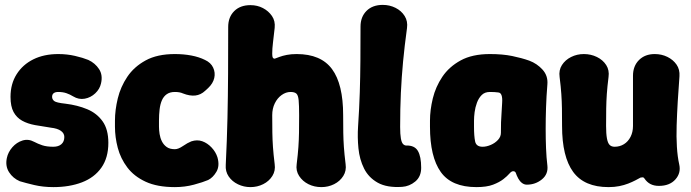

<svg xmlns="http://www.w3.org/2000/svg" viewBox="-20 -743 2824 785"><path d="M198 22Q156 22 120 13.5Q84 5 61 -2Q33 -14 17 -39Q1 -64 8 -97Q13 -121 30.5 -141Q48 -161 72 -168.5Q96 -176 120 -163Q135 -155 153 -149Q171 -143 198 -143Q219 -143 231 -153.5Q243 -164 243 -183Q243 -198 229 -208Q215 -218 188 -221Q154 -226 123.5 -231.5Q93 -237 70.5 -249.5Q48 -262 35.5 -285Q23 -308 23 -347Q23 -400 48 -439.5Q73 -479 116.5 -500.5Q160 -522 218 -522Q254 -522 286.5 -514.5Q319 -507 341 -498Q369 -485 385 -460.5Q401 -436 393 -402Q388 -379 369.5 -361.5Q351 -344 326.5 -339.5Q302 -335 279 -349Q266 -357 251.5 -362Q237 -367 218 -367Q206 -367 199.5 -362Q193 -357 193 -347Q193 -337 201.5 -330Q210 -323 248 -319Q297 -313 336.5 -296.5Q376 -280 399.5 -247Q423 -214 423 -159Q423 -98 394.5 -57.5Q366 -17 315 2.5Q264 22 198 22Z M695 22Q623 22 575.5 0Q528 -22 500.5 -58.5Q473 -95 461.5 -138.5Q450 -182 450 -225V-250Q450 -293 461.5 -340.5Q473 -388 500.5 -429Q528 -470 575.5 -496Q623 -522 695 -522Q731 -522 762.5 -516Q794 -510 818 -498Q842 -487 851.5 -466.5Q861 -446 856 -424Q851 -402 831 -383L819 -372Q801 -355 778.5 -352.5Q756 -350 728 -361Q715 -367 695 -367Q675 -367 662 -358Q649 -349 642 -333Q635 -317 632.5 -295.5Q630 -274 630 -250V-225Q630 -211 632.5 -195Q635 -179 642 -165Q649 -151 661.5 -142Q674 -133 695 -133Q709 -133 728 -146Q747 -159 762 -165Q786 -173 807 -165.5Q828 -158 845 -140Q862 -122 869 -100Q879 -65 865 -41Q851 -17 831 -7Q810 2 773 12Q736 22 695 22Z M1004 22Q977 22 953 10.5Q929 -1 915 -21.5Q901 -42 903 -69Q908 -170 910 -260.5Q912 -351 912.5 -442Q913 -533 913 -633Q913 -673 937.5 -697.5Q962 -722 1004 -722Q1032 -722 1055 -710Q1078 -698 1092 -677.5Q1106 -657 1103 -629Q1099 -592 1096 -568Q1093 -544 1093 -523Q1093 -511 1095.5 -507Q1098 -503 1103 -503Q1111 -506 1123 -510.5Q1135 -515 1152.5 -518.5Q1170 -522 1193 -522Q1292 -522 1337.5 -460.5Q1383 -399 1383 -272Q1383 -230 1383.5 -200.5Q1384 -171 1386 -142Q1388 -113 1393 -72Q1397 -45 1383.5 -23.5Q1370 -2 1346 10Q1322 22 1294 22Q1265 22 1241 10Q1217 -2 1203 -23.5Q1189 -45 1193 -72Q1198 -113 1200 -142Q1202 -171 1202.5 -200.5Q1203 -230 1203 -272Q1203 -313 1201 -333.5Q1199 -354 1191.5 -360.5Q1184 -367 1168 -367Q1149 -367 1131.5 -354.5Q1114 -342 1103.5 -320.5Q1093 -299 1093 -272Q1093 -230 1093.5 -200.5Q1094 -171 1096 -142Q1098 -113 1103 -72Q1107 -45 1093.5 -23.5Q1080 -2 1056 10Q1032 22 1004 22Z M1624 21Q1562 25 1524.5 4Q1487 -17 1468.5 -54Q1450 -91 1445.5 -136.5Q1441 -182 1444 -226Q1449 -301 1451 -365.5Q1453 -430 1453.5 -494.5Q1454 -559 1454 -634Q1454 -674 1478.5 -698.5Q1503 -723 1545 -723Q1573 -723 1597 -711Q1621 -699 1634.5 -677.5Q1648 -656 1644 -628Q1634 -555 1628 -491.5Q1622 -428 1619 -363.5Q1616 -299 1616 -224Q1616 -194 1619 -177Q1622 -160 1628 -154Q1634 -148 1641 -148Q1675 -149 1688.5 -126Q1702 -103 1702 -57Q1702 -21 1678 -1Q1654 19 1624 21Z M1928 22Q1826 22 1782 -40Q1738 -102 1738 -225V-250Q1738 -293 1749.5 -340.5Q1761 -388 1788.5 -429Q1816 -470 1863.5 -496Q1911 -522 1983 -522Q2035 -522 2074 -514Q2113 -506 2144 -495Q2176 -483 2198.5 -458Q2221 -433 2218 -398Q2214 -349 2212.5 -303.5Q2211 -258 2211 -216.5Q2211 -175 2212.5 -137Q2214 -99 2218 -66Q2222 -31 2195.5 -9.5Q2169 12 2134 12Q2123 12 2114 5Q2105 -2 2099 -13Q2092 -26 2089.5 -34.5Q2087 -43 2078 -43Q2071 -43 2062.5 -33Q2054 -23 2038 -10.5Q2022 2 1996 12Q1970 22 1928 22ZM1953 -143Q1969 -143 1986.5 -150.5Q2004 -158 2016 -171Q2028 -184 2028 -200Q2028 -225 2028.5 -243Q2029 -261 2030.5 -279Q2032 -297 2033 -322Q2036 -364 2017 -365Q2011 -366 2001.5 -366.5Q1992 -367 1983 -367Q1962 -367 1949.5 -354.5Q1937 -342 1930 -323Q1923 -304 1920.5 -284.5Q1918 -265 1918 -250V-225Q1918 -187 1922.5 -165Q1927 -143 1953 -143Z M2757 -71Q2765 -36 2741.5 -9.5Q2718 17 2674 17Q2654 17 2639.5 9.5Q2625 2 2615 -13Q2612 -18 2607.5 -18Q2603 -18 2599 -17Q2590 -12 2577.5 -5.5Q2565 1 2548.5 7.5Q2532 14 2512 18Q2492 22 2468 22Q2369 22 2323.5 -40Q2278 -102 2278 -228Q2278 -270 2277.5 -299.5Q2277 -329 2275 -358.5Q2273 -388 2268 -428Q2264 -456 2277.5 -477Q2291 -498 2315 -510Q2339 -522 2367 -522Q2396 -522 2420.5 -510Q2445 -498 2458.5 -477Q2472 -456 2468 -428Q2463 -388 2461 -358.5Q2459 -329 2458.5 -299.5Q2458 -270 2458 -228Q2458 -196 2461.5 -177Q2465 -158 2472.5 -150.5Q2480 -143 2493 -143Q2514 -143 2531 -153.5Q2548 -164 2558 -183.5Q2568 -203 2568 -228Q2568 -270 2568 -300.5Q2568 -331 2568 -361Q2568 -391 2568 -433Q2568 -473 2592.5 -497.5Q2617 -522 2657 -522Q2685 -522 2708.5 -510.5Q2732 -499 2746 -479Q2760 -459 2758 -431Q2754 -379 2751 -328Q2748 -277 2746.5 -230.5Q2745 -184 2747.5 -143Q2750 -102 2757 -71Z"/></svg>

Font: Winky Sans ExtraBold
Style: Regular
Weight: 800
Designer: Simon Atzbach
Foundry: typofactur
Version: Version 1.205